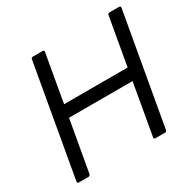

<svg xmlns="http://www.w3.org/2000/svg" viewBox="-160 -901 1075 1068"><g transform="rotate(-30 377.5 -367.0)"><path d="M605 0H542Q534 0 534 -9L592 -339H184L126 -11Q124 -1 113 0H51Q42 0 42 -9L168 -724Q169 -733 180 -734H242Q252 -734 252 -726L198 -418H606L660 -724Q661 -733 671 -734H734Q743 -734 743 -724L617 -11Q615 -1 605 0Z"/></g></svg>

Font: YamahaIndonesia935. App
Style: Italic
Weight: 400
Italic angle: -10°
Designer: Dalton Maag Ltd
Foundry: Dalton Maag Ltd
Version: Version 1.002; January 01, 2024; Regular/Italic